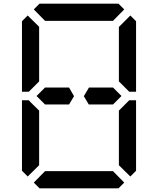

<svg xmlns="http://www.w3.org/2000/svg" viewBox="-20 -1020 856 1040"><path d="M224 -454 178 -500 224 -546H328H354L381 -499L354 -454H238ZM163 -969 194 -1000H622L653 -969L592 -907H590H454H362H226H224ZM130 -64 99 -95V-477H136L145 -467L192 -421V-218V-139V-125ZM653 -31 622 0H194L163 -31L224 -93H226H362H454H590H592ZM624 -421 680 -477H717V-95L686 -64L624 -125V-139V-218ZM686 -936 717 -905V-523H680L624 -579V-607V-782V-861V-874ZM192 -579 136 -523H99V-905L130 -936L192 -875V-861V-782ZM592 -546 638 -500 592 -454H578H501H461L434 -499L462 -546H488Z"/></svg>

Font: DSEG14 Classic Mini
Style: Regular
Weight: 400
Designer: Keshikan(Twitter:@keshinomi_88pro)
Version: Version 0.46